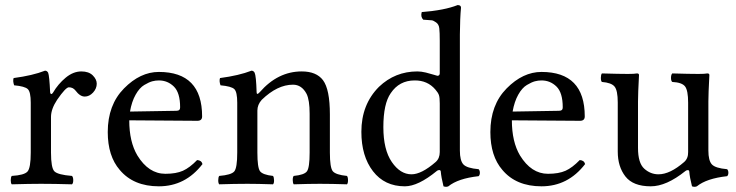

<svg xmlns="http://www.w3.org/2000/svg" viewBox="-20 -718 2876 750"><path d="M175.8 -357.9Q175.8 -353 179 -351.1Q182.1 -349.1 187 -356Q207 -390.1 236.6 -414.6Q266.1 -439 297.9 -439Q326.7 -439 342.3 -423.6Q357.9 -408.2 357.9 -391.1Q357.9 -372.1 343.5 -356.4Q329.1 -340.8 311 -340.8Q292.5 -340.8 274.9 -364.3Q265.1 -377 249 -377Q236.8 -377 203.1 -328.1Q179.2 -292 179.2 -261.2V-122.1Q179.2 -62 192.6 -48.6Q206.1 -35.2 261.2 -30.8Q266.1 -25.9 266.1 -13.9Q266.1 -2 261.2 2Q191.4 0 140.1 0Q96.2 0 25.9 2Q22 -2 22 -13.9Q22 -25.9 25.9 -30.8Q74.7 -33.7 87.4 -47.9Q100.1 -62 100.1 -122.1V-316.9Q100.1 -358.9 88.6 -369.9Q77.1 -380.9 35.2 -384.8Q29.3 -401.9 33.2 -413.1Q107.4 -422.9 155.8 -441.9Q163.6 -441.9 168 -434.1Q172.9 -421.9 175.8 -357.9Z M487.8 -282.2 668.9 -285.2Q684.1 -285.2 683.6 -298.8Q683.6 -356 659.2 -379.9Q634.8 -403.8 600.6 -403.8Q587.4 -403.8 574.7 -400.4Q562 -397 543.5 -386Q524.9 -375 509.8 -348.1Q494.6 -321.3 487.8 -282.2ZM750 -92.8Q767.1 -91.8 771 -77.1Q704.1 9.8 600.6 9.8Q501.5 9.8 447.8 -54.2Q400.9 -108.4 400.9 -202.1Q400.9 -308.1 464.4 -372.6Q527.8 -437 600.6 -437Q769.5 -437 769.5 -263.2Q769.5 -246.1 751 -246.1L484.9 -248Q484.9 -164.1 516.6 -110.8Q560.5 -39.1 626 -39.1Q668 -39.1 694.6 -51Q721.2 -63 750 -92.8Z M994.6 -357.9Q1065.4 -439 1158.7 -439Q1215.8 -439 1241.7 -404.8Q1268.6 -368.7 1268.6 -271V-122.1Q1268.6 -63 1280 -49.1Q1291.5 -35.2 1335.4 -30.8Q1339.4 -25.9 1339.4 -13.9Q1339.4 -2 1335.4 2Q1275.4 0 1229.5 0Q1187.5 0 1127.4 2Q1123.5 -2.9 1123.5 -14.9Q1123.5 -26.9 1127.4 -30.8Q1168.5 -34.7 1179 -48.8Q1189.5 -63 1189.5 -122.1V-273.9Q1189.5 -327.1 1177.7 -351.1Q1158.7 -387.2 1124.5 -387.2Q1063.5 -387.2 1002.4 -328.1Q985.4 -309.1 985.4 -286.1V-122.1Q985.4 -63 995.8 -49.1Q1006.3 -35.2 1046.4 -30.8Q1050.3 -25.9 1050.5 -13.9Q1050.8 -2 1046.4 2Q986.3 0 946.8 0Q897 0 836.4 2Q832.5 -2 832.5 -13.9Q832.5 -25.9 836.4 -30.8Q883.3 -34.7 895 -48.3Q906.7 -62 906.7 -122.1V-316.9Q906.7 -358.9 895.3 -369.9Q883.8 -380.9 841.3 -384.8Q835.4 -401.9 839.4 -413.1Q913.6 -422.9 962.4 -441.9Q970.2 -441.9 974.6 -434.1Q980.5 -421.9 982.4 -357.9Q982.4 -344.7 994.6 -357.9Z M1697.8 -124V-314Q1697.8 -336.9 1694.6 -346.4Q1691.4 -356 1680.7 -368.2Q1649.9 -404.3 1599.6 -403.8Q1539.6 -403.8 1506.3 -354Q1477.5 -313 1477.5 -221.2Q1477.5 -133.3 1510.5 -85.2Q1543.5 -37.1 1587.4 -37.1Q1626.5 -37.1 1681.6 -85Q1697.8 -99.1 1697.8 -124ZM1686.5 -50.3Q1613.3 9.8 1561.5 9.8Q1482.4 9.8 1437 -49.1Q1391.6 -107.9 1391.6 -203.1Q1391.6 -310.1 1460.4 -378.9Q1523.4 -439 1610.4 -439Q1625.5 -439 1643.6 -434.6Q1661.6 -430.2 1674.6 -426Q1687.5 -421.9 1688.5 -421.9Q1697.3 -421.9 1697.8 -431.2V-559.1Q1697.8 -591.3 1696 -607.2Q1694.3 -623 1683.3 -630.6Q1672.4 -638.2 1666.5 -638.7Q1660.6 -639.2 1633.3 -641.1Q1622.1 -652.3 1627.4 -670.9Q1716.3 -677.7 1767.6 -698.2Q1780.8 -698.2 1780.8 -688Q1776.9 -647.9 1776.4 -583V-129.9Q1776.4 -90.8 1790 -75.9Q1803.7 -61 1849.6 -57.1Q1854.5 -52.2 1854.5 -43.2Q1854.5 -34.2 1849.6 -29.8Q1769.5 -21 1731.4 9.8Q1722.7 13.7 1712.4 9.8Q1703.6 -25.4 1701.7 -48.8Q1700.7 -53.7 1695.6 -53.7Q1690.4 -53.7 1686.5 -50.3Z M1982.4 -282.2 2163.6 -285.2Q2178.7 -285.2 2178.2 -298.8Q2178.2 -356 2153.8 -379.9Q2129.4 -403.8 2095.2 -403.8Q2082 -403.8 2069.3 -400.4Q2056.6 -397 2038.1 -386Q2019.5 -375 2004.4 -348.1Q1989.3 -321.3 1982.4 -282.2ZM2244.6 -92.8Q2261.7 -91.8 2265.6 -77.1Q2198.7 9.8 2095.2 9.8Q1996.1 9.8 1942.4 -54.2Q1895.5 -108.4 1895.5 -202.1Q1895.5 -308.1 1959 -372.6Q2022.5 -437 2095.2 -437Q2264.2 -437 2264.2 -263.2Q2264.2 -246.1 2245.6 -246.1L1979.5 -248Q1979.5 -164.1 2011.2 -110.8Q2055.2 -39.1 2120.6 -39.1Q2162.6 -39.1 2189.2 -51Q2215.8 -63 2244.6 -92.8Z M2522 9.8Q2453.1 9.8 2423.1 -28.6Q2393.1 -66.9 2393.1 -126V-317.9Q2393.1 -364.7 2380.6 -379.9Q2368.2 -395 2331.1 -397.9Q2327.1 -401.9 2327.1 -413.8Q2327.1 -425.8 2331.1 -431.2Q2398.9 -429.2 2433.1 -429.2Q2458 -429.2 2468.3 -431.2Q2476.1 -431.2 2476.1 -424.8Q2472.2 -351.6 2472.2 -321.8V-140.1Q2472.2 -81.1 2496.6 -59.1Q2521 -37.1 2552.2 -37.1Q2597.2 -37.1 2652.3 -85Q2668.5 -99.1 2668 -124V-316.9Q2668 -364.7 2656 -380.4Q2644 -396 2606 -397.9Q2601.1 -401.9 2601.1 -413.8Q2601.1 -425.8 2606 -431.2Q2673.8 -429.2 2708 -429.2Q2732.9 -429.2 2743.2 -431.2Q2751 -431.2 2751 -424.8Q2747.1 -351.6 2747.1 -321.8V-129.9Q2747.1 -90.8 2760.7 -75.9Q2774.4 -61 2820.3 -57.1Q2825.2 -52.2 2825.2 -43.2Q2825.2 -34.2 2820.3 -29.8Q2740.2 -21 2702.1 9.8Q2693.4 13.7 2683.1 9.8Q2674.3 -24.4 2672.4 -48.8Q2671.4 -53.7 2666.3 -53.5Q2661.1 -53.2 2657.2 -49.8Q2583 9.8 2522 9.8Z"/></svg>

Font: Linux Libertine
Style: Regular
Weight: 400
Designer: Philipp H. Poll
Foundry: Philipp H. Poll
Version: Version 5.3.0 ; ttfautohint (v0.9)